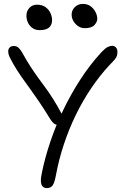

<svg xmlns="http://www.w3.org/2000/svg" viewBox="-20 -947 638 981"><path d="M219 14Q206 14 198 6Q190 -2 189 -20.5Q188 -39 195 -69Q210 -142 237 -222.5Q264 -303 302.5 -383.5Q341 -464 390 -540Q439 -616 498 -680Q518 -701 530.5 -707Q543 -713 554 -713Q561 -713 566.5 -709.5Q572 -706 576 -699.5Q580 -693 580 -683Q580 -671 577.5 -662.5Q575 -654 566.5 -643.5Q558 -633 539 -614Q489 -560 445.5 -495.5Q402 -431 367 -359Q332 -287 306 -208.5Q280 -130 265 -48Q258 -11 248 1.5Q238 14 219 14ZM277 -309Q264 -309 254.5 -317Q245 -325 237 -338Q204 -392 178 -430Q152 -468 130.5 -497.5Q109 -527 89 -555.5Q69 -584 48 -620Q32 -649 27 -660.5Q22 -672 22 -684Q22 -697 29.5 -704.5Q37 -712 50 -712Q64 -712 73.5 -704Q83 -696 93 -679Q116 -637 136 -606.5Q156 -576 174.5 -550.5Q193 -525 212.5 -498.5Q232 -472 252.5 -439.5Q273 -407 297 -362Q300 -355 302 -346Q304 -337 302.5 -328.5Q301 -320 295 -314.5Q289 -309 277 -309ZM413 -803Q386 -803 366 -824.5Q346 -846 346 -872Q346 -895 362.5 -911Q379 -927 404 -927Q427 -927 443 -915Q459 -903 468 -885.5Q477 -868 477 -851Q477 -835 462.5 -819Q448 -803 413 -803ZM182 -793Q162 -793 147 -803Q132 -813 123.5 -830Q115 -847 115 -867Q115 -890 130 -906.5Q145 -923 169 -923Q195 -923 212 -911Q229 -899 237.5 -881Q246 -863 246 -844Q246 -820 231 -806.5Q216 -793 182 -793Z"/></svg>

Font: Shantell Sans Light
Style: Regular
Weight: 300
Designer: Stephen Nixon, Anya Danilova, Shantell Martin
Foundry: Arrow Type
Version: Version 1.011;[c5ecc13dd]